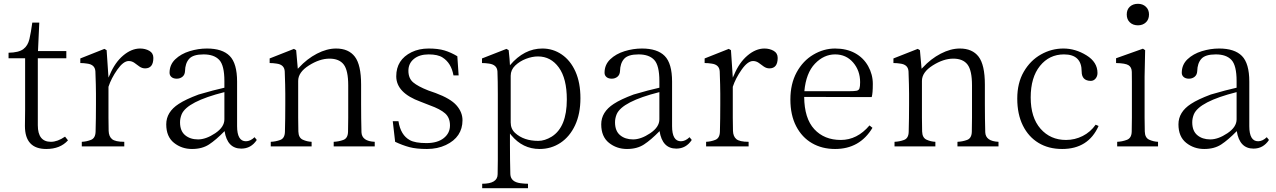

<svg xmlns="http://www.w3.org/2000/svg" viewBox="-20 -777 6770 1019"><path d="M25.4 -467.8V-497.1Q79.1 -498 103.5 -516.1Q127.9 -534.2 136.2 -569.8Q144.5 -605.5 151.4 -657.2H188.5L181.6 -505.9H332V-467.8H180.7V-112.3Q180.7 -24.4 250 -24.4Q285.2 -24.4 325.2 -51.8L340.8 -32.2Q299.8 13.7 225.6 13.7Q112.3 13.7 112.3 -108.4L113.3 -195.3V-467.8Z M406.2 -442.4V-466.8L534.2 -517.6L545.9 -510.7Q547.9 -473.6 550.8 -438.5Q553.7 -402.3 555.7 -365.2L562.5 -379.9Q589.8 -445.3 633.8 -482.4Q677.7 -519.5 723.6 -519.5Q751 -519.5 772.5 -507.3Q793.9 -495.1 793.9 -469.7Q793.9 -414.1 750 -414.1Q734.4 -414.1 720.2 -423.8Q706.1 -433.6 693.4 -443.4Q679.7 -453.1 663.1 -453.1Q634.8 -453.1 602.5 -407.2Q570.3 -361.3 555.7 -316.4V-152.3Q555.7 -112.3 556.6 -82.5Q557.6 -52.7 574.7 -38.6Q591.8 -24.4 639.6 -24.4V0H414.1V-24.4Q439.5 -25.4 462.9 -34.7Q486.3 -43.9 487.3 -78.1Q489.3 -146.5 489.3 -223.6V-279.3Q489.3 -319.3 486.3 -397.5Q484.4 -434.6 442.4 -439.5Q424.8 -442.4 406.2 -442.4Z M862.3 -117.2Q862.3 -182.6 928.7 -225.6Q965.8 -250 1034.2 -275.4Q1117.2 -299.8 1170.9 -311.5V-346.7Q1170.9 -429.7 1143.6 -459Q1116.2 -488.3 1060.5 -488.3Q1004.9 -488.3 983.9 -464.8Q962.9 -441.4 961.9 -399.4Q960.9 -379.9 948.2 -369.6Q935.5 -359.4 918 -359.4Q900.4 -359.4 890.1 -368.2Q879.9 -377 879.9 -390.6Q879.9 -433.6 910.2 -462.4Q940.4 -491.2 986.3 -505.4Q1032.2 -519.5 1078.1 -519.5Q1160.2 -519.5 1199.2 -480Q1238.3 -440.4 1238.3 -343.8V-107.4Q1238.3 -27.3 1285.2 -27.3Q1308.6 -27.3 1331.1 -48.8L1342.8 -34.2Q1312.5 11.7 1260.7 11.7Q1186.5 11.7 1171.9 -81.1Q1126 -34.2 1089.4 -10.3Q1052.7 13.7 999 13.7Q944.3 13.7 903.3 -19Q862.3 -51.8 862.3 -117.2ZM935.5 -127.9Q935.5 -82 962.4 -59.6Q989.3 -37.1 1031.2 -37.1Q1073.2 -37.1 1122.1 -69.8Q1170.9 -102.5 1170.9 -143.6V-288.1Q973.6 -238.3 944.3 -170.9Q935.5 -149.4 935.5 -127.9Z M1411.1 -442.4V-466.8L1540 -517.6L1551.8 -510.7L1560.5 -412.1L1566.4 -418Q1609.4 -464.8 1662.1 -492.2Q1714.8 -519.5 1763.7 -519.5Q1830.1 -519.5 1863.3 -476.1Q1896.5 -432.6 1896.5 -328.1V-223.6Q1896.5 -148.4 1898.4 -75.2Q1900.4 -27.3 1968.8 -24.4V0H1751V-24.4Q1777.3 -25.4 1801.8 -34.2Q1826.2 -43 1827.1 -77.6Q1828.1 -112.3 1828.1 -152.3V-324.2Q1828.1 -403.3 1804.2 -434.6Q1780.3 -465.8 1728.5 -465.8Q1676.8 -465.8 1619.6 -429.7Q1562.5 -393.6 1562.5 -347.7V-152.3Q1562.5 -112.3 1563.5 -79.1Q1564.5 -45.9 1586.9 -35.6Q1609.4 -25.4 1633.8 -24.4V0H1417V-24.4Q1443.4 -25.4 1467.3 -34.2Q1491.2 -43 1492.2 -77.1Q1494.1 -146.5 1494.1 -223.6V-279.3Q1494.1 -319.3 1491.2 -397.5Q1489.3 -434.6 1447.3 -439.5Q1429.7 -442.4 1411.1 -442.4Z M2064.5 -133.8H2094.7Q2106.4 -59.6 2155.3 -33.2Q2183.6 -17.6 2243.2 -17.6Q2301.8 -17.6 2335 -43.9Q2368.2 -70.3 2368.2 -111.3Q2368.2 -152.3 2342.3 -175.3Q2316.4 -198.2 2261.7 -217.8L2211.9 -237.3Q2083 -284.2 2083 -372.1Q2083 -460 2164.1 -500Q2204.1 -519.5 2254.9 -519.5Q2304.7 -519.5 2338.9 -509.3Q2373 -499 2407.2 -478.5L2414.1 -377H2386.7Q2375 -442.4 2329.1 -471.7Q2303.7 -488.3 2254.9 -488.3Q2206.1 -488.3 2176.8 -464.4Q2147.5 -440.4 2147.5 -401.4Q2147.5 -361.3 2172.9 -339.8Q2198.2 -318.4 2252.9 -296.9L2292 -283.2Q2371.1 -253.9 2402.8 -217.8Q2434.6 -181.6 2434.6 -138.7Q2434.6 -94.7 2412.6 -61.5Q2390.6 -28.3 2346.2 -7.3Q2301.8 13.7 2246.1 13.7Q2189.5 13.7 2152.8 3.9Q2116.2 -5.9 2077.1 -24.4Z M2538.1 -442.4V-466.8L2668 -517.6L2679.7 -510.7Q2685.5 -458 2686.5 -430.7Q2761.7 -519.5 2858.4 -519.5Q2915 -519.5 2961.4 -487.8Q3007.8 -456.1 3034.2 -397Q3060.5 -337.9 3060.5 -255.9Q3060.5 -172.9 3032.2 -112.3Q3003.9 -51.8 2954.6 -19Q2905.3 13.7 2843.8 13.7Q2753.9 13.7 2693.4 -59.6L2686.5 -68.4V-3.9Q2686.5 71.3 2688.5 147.5Q2690.4 188.5 2742.2 195.3Q2763.7 198.2 2782.2 198.2V221.7H2539.1V198.2Q2621.1 198.2 2621.1 147.5Q2622.1 110.4 2622.1 72.3V-278.3Q2622.1 -345.7 2620.1 -397.5Q2618.2 -433.6 2575.2 -439.5Q2556.6 -442.4 2538.1 -442.4ZM2690.4 -127Q2690.4 -92.8 2713.9 -71.3Q2759.8 -29.3 2836.9 -29.3Q2871.1 -29.3 2908.2 -51.8Q2988.3 -102.5 2988.3 -249Q2988.3 -360.4 2945.8 -418.9Q2903.3 -477.5 2835 -477.5Q2804.7 -477.5 2771.5 -464.8Q2738.3 -452.1 2714.4 -429.2Q2690.4 -406.2 2690.4 -375Z M3170.9 -117.2Q3170.9 -182.6 3237.3 -225.6Q3274.4 -250 3342.8 -275.4Q3425.8 -299.8 3479.5 -311.5V-346.7Q3479.5 -429.7 3452.1 -459Q3424.8 -488.3 3369.1 -488.3Q3313.5 -488.3 3292.5 -464.8Q3271.5 -441.4 3270.5 -399.4Q3269.5 -379.9 3256.8 -369.6Q3244.1 -359.4 3226.6 -359.4Q3209 -359.4 3198.7 -368.2Q3188.5 -377 3188.5 -390.6Q3188.5 -433.6 3218.8 -462.4Q3249 -491.2 3294.9 -505.4Q3340.8 -519.5 3386.7 -519.5Q3468.8 -519.5 3507.8 -480Q3546.9 -440.4 3546.9 -343.8V-107.4Q3546.9 -27.3 3593.8 -27.3Q3617.2 -27.3 3639.6 -48.8L3651.4 -34.2Q3621.1 11.7 3569.3 11.7Q3495.1 11.7 3480.5 -81.1Q3434.6 -34.2 3397.9 -10.3Q3361.3 13.7 3307.6 13.7Q3252.9 13.7 3211.9 -19Q3170.9 -51.8 3170.9 -117.2ZM3244.1 -127.9Q3244.1 -82 3271 -59.6Q3297.9 -37.1 3339.8 -37.1Q3381.8 -37.1 3430.7 -69.8Q3479.5 -102.5 3479.5 -143.6V-288.1Q3282.2 -238.3 3252.9 -170.9Q3244.1 -149.4 3244.1 -127.9Z M3719.7 -442.4V-466.8L3847.7 -517.6L3859.4 -510.7Q3861.3 -473.6 3864.3 -438.5Q3867.2 -402.3 3869.1 -365.2L3876 -379.9Q3903.3 -445.3 3947.3 -482.4Q3991.2 -519.5 4037.1 -519.5Q4064.5 -519.5 4085.9 -507.3Q4107.4 -495.1 4107.4 -469.7Q4107.4 -414.1 4063.5 -414.1Q4047.9 -414.1 4033.7 -423.8Q4019.5 -433.6 4006.8 -443.4Q3993.2 -453.1 3976.6 -453.1Q3948.2 -453.1 3916 -407.2Q3883.8 -361.3 3869.1 -316.4V-152.3Q3869.1 -112.3 3870.1 -82.5Q3871.1 -52.7 3888.2 -38.6Q3905.3 -24.4 3953.1 -24.4V0H3727.5V-24.4Q3752.9 -25.4 3776.4 -34.7Q3799.8 -43.9 3800.8 -78.1Q3802.7 -146.5 3802.7 -223.6V-279.3Q3802.7 -319.3 3799.8 -397.5Q3797.9 -434.6 3755.9 -439.5Q3738.3 -442.4 3719.7 -442.4Z M4174.8 -249Q4174.8 -332 4208 -393.1Q4241.2 -454.1 4296.4 -486.8Q4351.6 -519.5 4412.1 -519.5Q4472.7 -519.5 4517.6 -495.1Q4562.5 -470.7 4587.4 -426.3Q4612.3 -381.8 4612.3 -332Q4612.3 -281.2 4606.4 -261.7L4248 -262.7Q4249 -148.4 4301.8 -91.3Q4354.5 -34.2 4442.4 -34.2Q4529.3 -34.2 4594.7 -111.3L4610.4 -98.6Q4543 13.7 4412.1 13.7Q4342.8 13.7 4289.6 -17.1Q4236.3 -47.9 4205.6 -106.9Q4174.8 -166 4174.8 -249ZM4249 -293H4487.3Q4514.6 -293 4526.4 -295.4Q4538.1 -297.9 4541.5 -308.1Q4544.9 -318.4 4544.9 -340.8Q4544.9 -402.3 4507.8 -445.3Q4470.7 -488.3 4412.1 -488.3Q4352.5 -488.3 4305.2 -439Q4257.8 -389.6 4249 -293Z M4721.7 -442.4V-466.8L4850.6 -517.6L4862.3 -510.7L4871.1 -412.1L4877 -418Q4919.9 -464.8 4972.7 -492.2Q5025.4 -519.5 5074.2 -519.5Q5140.6 -519.5 5173.8 -476.1Q5207 -432.6 5207 -328.1V-223.6Q5207 -148.4 5209 -75.2Q5210.9 -27.3 5279.3 -24.4V0H5061.5V-24.4Q5087.9 -25.4 5112.3 -34.2Q5136.7 -43 5137.7 -77.6Q5138.7 -112.3 5138.7 -152.3V-324.2Q5138.7 -403.3 5114.7 -434.6Q5090.8 -465.8 5039.1 -465.8Q4987.3 -465.8 4930.2 -429.7Q4873 -393.6 4873 -347.7V-152.3Q4873 -112.3 4874 -79.1Q4875 -45.9 4897.5 -35.6Q4919.9 -25.4 4944.3 -24.4V0H4727.5V-24.4Q4753.9 -25.4 4777.8 -34.2Q4801.8 -43 4802.7 -77.1Q4804.7 -146.5 4804.7 -223.6V-279.3Q4804.7 -319.3 4801.8 -397.5Q4799.8 -434.6 4757.8 -439.5Q4740.2 -442.4 4721.7 -442.4Z M5378.9 -253.9Q5378.9 -336.9 5413.6 -396.5Q5448.2 -456.1 5504.4 -487.8Q5560.5 -519.5 5624 -519.5Q5687.5 -519.5 5746.1 -483.4Q5804.7 -447.3 5804.7 -389.6Q5804.7 -372.1 5794.4 -359.9Q5784.2 -347.7 5768.6 -347.7Q5720.7 -348.6 5720.7 -397.5Q5720.7 -488.3 5627 -488.3Q5548.8 -488.3 5499.5 -427.2Q5450.2 -366.2 5450.2 -259.8Q5450.2 -153.3 5502.4 -93.8Q5554.7 -34.2 5637.7 -34.2Q5684.6 -34.2 5726.1 -55.2Q5767.6 -76.2 5794.9 -115.2L5810.5 -108.4Q5755.9 13.7 5617.2 13.7Q5544.9 13.7 5491.7 -18.6Q5438.5 -50.8 5408.7 -110.8Q5378.9 -170.9 5378.9 -253.9Z M5903.3 -442.4V-467.8L6045.9 -518.6L6057.6 -510.7L6054.7 -371.1V-152.3Q6054.7 -112.3 6055.7 -79.1Q6056.6 -45.9 6079.1 -35.6Q6101.6 -25.4 6126 -24.4V0H5909.2V-24.4Q5935.5 -25.4 5960.4 -34.7Q5985.4 -43.9 5986.3 -78.1Q5987.3 -112.3 5987.3 -152.3V-343.8Q5987.3 -371.1 5986.8 -395.5Q5986.3 -419.9 5969.7 -430.7Q5953.1 -441.4 5903.3 -442.4ZM5960 -700.2Q5960 -726.6 5976.6 -741.7Q5993.2 -756.8 6019.5 -756.8Q6044.9 -756.8 6061.5 -741.2Q6078.1 -725.6 6078.1 -700.2Q6078.1 -673.8 6061.5 -658.2Q6044.9 -642.6 6019.5 -642.6Q5993.2 -642.6 5976.6 -658.2Q5960 -673.8 5960 -700.2Z M6234.4 -117.2Q6234.4 -182.6 6300.8 -225.6Q6337.9 -250 6406.2 -275.4Q6489.3 -299.8 6543 -311.5V-346.7Q6543 -429.7 6515.6 -459Q6488.3 -488.3 6432.6 -488.3Q6377 -488.3 6356 -464.8Q6335 -441.4 6334 -399.4Q6333 -379.9 6320.3 -369.6Q6307.6 -359.4 6290 -359.4Q6272.5 -359.4 6262.2 -368.2Q6252 -377 6252 -390.6Q6252 -433.6 6282.2 -462.4Q6312.5 -491.2 6358.4 -505.4Q6404.3 -519.5 6450.2 -519.5Q6532.2 -519.5 6571.3 -480Q6610.4 -440.4 6610.4 -343.8V-107.4Q6610.4 -27.3 6657.2 -27.3Q6680.7 -27.3 6703.1 -48.8L6714.8 -34.2Q6684.6 11.7 6632.8 11.7Q6558.6 11.7 6543.9 -81.1Q6498 -34.2 6461.4 -10.3Q6424.8 13.7 6371.1 13.7Q6316.4 13.7 6275.4 -19Q6234.4 -51.8 6234.4 -117.2ZM6307.6 -127.9Q6307.6 -82 6334.5 -59.6Q6361.3 -37.1 6403.3 -37.1Q6445.3 -37.1 6494.1 -69.8Q6543 -102.5 6543 -143.6V-288.1Q6345.7 -238.3 6316.4 -170.9Q6307.6 -149.4 6307.6 -127.9Z"/></svg>

Font: GenEi Koburi Mincho v6
Style: Regular
Weight: 400
Designer: o_tamon (Modified)
Foundry: o_tamon / Adobe Systems Incorporated
Version: Version 6.1